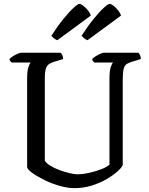

<svg xmlns="http://www.w3.org/2000/svg" viewBox="-20 -978 775 998"><path d="M366 0Q332 0 290 -12Q248 -24 210.5 -42.5Q173 -61 148 -79Q123 -97 121 -109V-571Q121 -608 127.5 -628.5Q134 -649 140 -653H41Q38 -655 34 -659.5Q30 -664 29 -671Q35 -678 47 -685.5Q59 -693 71.5 -698.5Q84 -704 90 -704H295Q300 -700 304 -691Q308 -682 308 -671L265 -658Q249 -653 237.5 -646.5Q226 -640 219.5 -624Q213 -608 213 -572V-143Q220 -130 241 -117Q262 -104 289 -94Q316 -84 341.5 -78Q367 -72 382 -72Q409 -72 445 -80Q481 -88 510.5 -100Q540 -112 549 -123V-571Q549 -608 555.5 -628.5Q562 -649 568 -653H471Q468 -655 464 -659.5Q460 -664 459 -671Q465 -678 477 -685.5Q489 -693 501.5 -698.5Q514 -704 520 -704H699Q704 -700 708 -691Q712 -682 712 -671L666 -657Q650 -652 639 -645.5Q628 -639 623 -620.5Q618 -602 618 -562V-120Q612 -106 589.5 -86Q567 -66 532.5 -46Q498 -26 455.5 -13Q413 0 366 0ZM435 -769Q426 -772 417.5 -779Q409 -786 404 -792Q436 -842 466.5 -879.5Q497 -917 519.5 -937.5Q542 -958 550 -958Q557 -958 569.5 -948.5Q582 -939 593.5 -925Q605 -911 609 -897ZM278 -769Q269 -772 260.5 -779Q252 -786 247 -792Q279 -842 309.5 -879.5Q340 -917 362.5 -937.5Q385 -958 393 -958Q400 -958 412.5 -948.5Q425 -939 436.5 -925Q448 -911 452 -897Z"/></svg>

Font: Texturina 72pt Medium
Style: Regular
Weight: 500
Designer: Guillermo Torres Carreño
Foundry: Omnibus-Type
Version: Version 1.002; ttfautohint (v1.8.3)